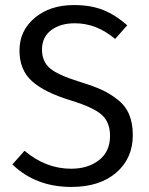

<svg xmlns="http://www.w3.org/2000/svg" viewBox="-20 -727 589 759"><path d="M272 -707Q340 -707 389 -687Q438 -667 483 -627L435 -573Q362 -635 276 -635Q218 -635 182 -607.5Q146 -580 146 -531Q146 -484 177.5 -457Q209 -430 300 -402Q349 -387 382 -372Q415 -357 445.5 -333Q476 -309 490.5 -274.5Q505 -240 505 -193Q505 -101 439.5 -44.5Q374 12 262 12Q121 12 29 -77L77 -131Q161 -60 261 -60Q328 -60 371.5 -94Q415 -128 415 -190Q415 -243 383 -272.5Q351 -302 260 -330Q155 -362 106 -406.5Q57 -451 57 -527Q57 -606 117.5 -656.5Q178 -707 272 -707Z"/></svg>

Font: Sedus Text
Style: Regular
Weight: 400
Designer: TypeMates
Foundry: TypeMates, Runge Thomsen GbR
Version: Version 4.202;PS 004.202;hotconv 1.0.88;makeotf.lib2.5.64775